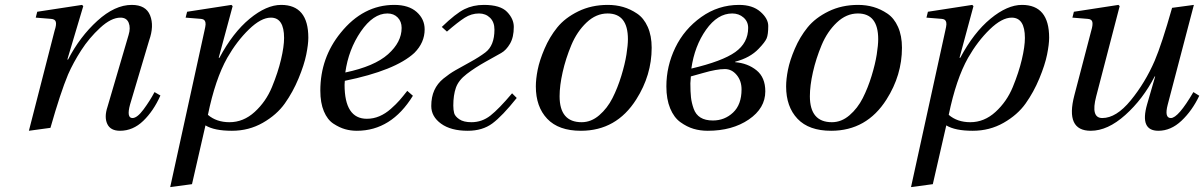

<svg xmlns="http://www.w3.org/2000/svg" viewBox="-20 -522 4917 784"><path d="M98 12 203 -397Q211 -421 208 -432.5Q205 -444 188 -445L126 -450L132 -474L315 -502L320 -497L255 -279H258Q306 -372 377.5 -437Q449 -502 518 -502Q576 -502 593 -459Q610 -416 589 -357L511 -95Q496 -40 521 -40Q540 -40 566 -75Q592 -110 611 -146L635 -132Q607 -69 565 -28.5Q523 12 470 12Q431 12 418 -16Q405 -44 419 -86L505 -379Q514 -408 505.5 -429Q497 -450 472 -450Q434 -450 389 -408.5Q344 -367 311.5 -316.5Q279 -266 258 -218Q227 -144 186 0Z M675 242 815 -397Q819 -414 819.5 -422.5Q820 -431 816 -437.5Q812 -444 800 -445L738 -450L744 -474L925 -502L930 -497L873 -286H876Q931 -389 999.5 -445.5Q1068 -502 1128 -502Q1239 -502 1239 -368Q1239 -341 1230.5 -299Q1222 -257 1199 -201.5Q1176 -146 1143 -99.5Q1110 -53 1053 -20.5Q996 12 927 12Q855 12 819 -10L764 230ZM829 -53Q864 -23 917 -23Q974 -23 1020 -65Q1066 -107 1090.5 -166.5Q1115 -226 1127.5 -279Q1140 -332 1140 -367Q1140 -450 1086 -450Q1046 -450 996.5 -402Q947 -354 908 -286Q859 -199 829 -53Z M1288 -152Q1288 -286 1371 -388Q1463 -502 1590 -502Q1649 -502 1681.5 -473Q1714 -444 1714 -402Q1714 -348 1672 -306Q1594 -234 1388 -192Q1387 -185 1387 -176Q1387 -37 1478 -37Q1505 -37 1529.5 -47.5Q1554 -58 1576 -77.5Q1598 -97 1611.5 -112.5Q1625 -128 1643 -151L1666 -131Q1578 12 1437 12Q1412 12 1389 5.5Q1366 -1 1341.5 -17Q1317 -33 1302.5 -67.5Q1288 -102 1288 -152ZM1390 -226Q1509 -251 1564.5 -300.5Q1620 -350 1620 -408Q1620 -434 1604 -450.5Q1588 -467 1562 -467Q1504 -467 1453.5 -393.5Q1403 -320 1390 -226Z M1741 -89Q1741 -126 1753.5 -153.5Q1766 -181 1790.5 -201Q1815 -221 1839.5 -235Q1864 -249 1900.5 -269Q1937 -289 1962 -308Q1999 -336 1999 -401Q1999 -432 1981 -449.5Q1963 -467 1936 -467Q1905 -467 1877.5 -449.5Q1850 -432 1805 -393L1784 -412Q1841 -467 1876.5 -484.5Q1912 -502 1956 -502Q2023 -502 2050.5 -473.5Q2078 -445 2078 -412Q2078 -370 2062.5 -343.5Q2047 -317 2026.5 -305.5Q2006 -294 1963 -270Q1920 -246 1886 -220Q1852 -194 1841.5 -163.5Q1831 -133 1831 -91Q1831 -73 1834.5 -60Q1838 -47 1855.5 -35Q1873 -23 1905 -23Q1948 -23 1982.5 -50Q2017 -77 2071 -141L2090 -122Q2031 -48 1990.5 -18Q1950 12 1890 12Q1821 12 1781 -17Q1741 -46 1741 -89Z M2168 -169Q2168 -199 2175.5 -237Q2183 -275 2203.5 -323Q2224 -371 2255.5 -410Q2287 -449 2341 -475.5Q2395 -502 2462 -502Q2495 -502 2524.5 -493.5Q2554 -485 2581.5 -466.5Q2609 -448 2625 -412Q2641 -376 2641 -327Q2641 -215 2578 -116Q2497 12 2352 12Q2261 12 2214.5 -37Q2168 -86 2168 -169ZM2265 -129Q2265 -23 2355 -23Q2394 -23 2427 -51.5Q2460 -80 2481 -121.5Q2502 -163 2517 -212Q2532 -261 2538 -299.5Q2544 -338 2544 -362Q2544 -467 2461 -467Q2414 -467 2375 -430Q2336 -393 2313 -338Q2290 -283 2277.5 -227.5Q2265 -172 2265 -129Z M2701 -169Q2701 -252 2737.5 -327.5Q2774 -403 2843.5 -452.5Q2913 -502 2998 -502Q3053 -502 3085 -474Q3117 -446 3117 -416Q3117 -381 3110.5 -365.5Q3104 -350 3078 -323Q3043 -286 2982 -270V-268Q3033 -264 3069 -235Q3105 -206 3105 -149Q3105 -80 3037.5 -34Q2970 12 2870 12Q2839 12 2812 4Q2785 -4 2758.5 -23Q2732 -42 2716.5 -79.5Q2701 -117 2701 -169ZM2799 -182Q2799 -147 2801.5 -124.5Q2804 -102 2812.5 -78Q2821 -54 2840.5 -42Q2860 -30 2891 -30Q2939 -30 2973.5 -62.5Q3008 -95 3008 -157Q3008 -192 2988 -216Q2968 -240 2940 -240Q2906 -240 2851 -224L2801 -210Q2801 -206 2800 -195.5Q2799 -185 2799 -182ZM2803 -242Q2930 -272 2982.5 -309.5Q3035 -347 3035 -408Q3035 -434 3016 -450.5Q2997 -467 2970 -467Q2910 -467 2863 -400.5Q2816 -334 2803 -242Z M3190 -169Q3190 -199 3197.5 -237Q3205 -275 3225.5 -323Q3246 -371 3277.5 -410Q3309 -449 3363 -475.5Q3417 -502 3484 -502Q3517 -502 3546.5 -493.5Q3576 -485 3603.5 -466.5Q3631 -448 3647 -412Q3663 -376 3663 -327Q3663 -215 3600 -116Q3519 12 3374 12Q3283 12 3236.5 -37Q3190 -86 3190 -169ZM3287 -129Q3287 -23 3377 -23Q3416 -23 3449 -51.5Q3482 -80 3503 -121.5Q3524 -163 3539 -212Q3554 -261 3560 -299.5Q3566 -338 3566 -362Q3566 -467 3483 -467Q3436 -467 3397 -430Q3358 -393 3335 -338Q3312 -283 3299.5 -227.5Q3287 -172 3287 -129Z M3700 242 3840 -397Q3844 -414 3844.5 -422.5Q3845 -431 3841 -437.5Q3837 -444 3825 -445L3763 -450L3769 -474L3950 -502L3955 -497L3898 -286H3901Q3956 -389 4024.5 -445.5Q4093 -502 4153 -502Q4264 -502 4264 -368Q4264 -341 4255.5 -299Q4247 -257 4224 -201.5Q4201 -146 4168 -99.5Q4135 -53 4078 -20.5Q4021 12 3952 12Q3880 12 3844 -10L3789 230ZM3854 -53Q3889 -23 3942 -23Q3999 -23 4045 -65Q4091 -107 4115.5 -166.5Q4140 -226 4152.5 -279Q4165 -332 4165 -367Q4165 -450 4111 -450Q4071 -450 4021.5 -402Q3972 -354 3933 -286Q3884 -199 3854 -53Z M4359 -450 4365 -474 4547 -502 4552 -497 4456 -128Q4433 -40 4481 -40Q4538 -40 4597 -112Q4656 -184 4695 -274Q4724 -342 4766 -490L4855 -502L4748 -94Q4734 -40 4761 -40Q4791 -40 4853 -146L4877 -131Q4848 -70 4804.5 -29Q4761 12 4710 12Q4633 12 4664 -96L4697 -210H4695Q4647 -117 4575 -52.5Q4503 12 4434 12Q4329 12 4367 -133L4436 -397Q4443 -420 4440.5 -432Q4438 -444 4421 -445Z"/></svg>

Font: Heuristica
Style: Italic
Weight: 400
Italic angle: -13°
Version: Version 1.0.2